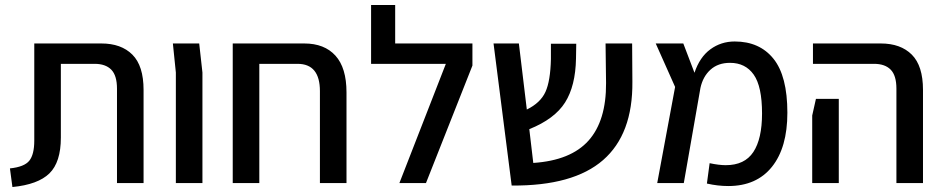

<svg xmlns="http://www.w3.org/2000/svg" viewBox="-20 -737 3793 773"><path d="M20 -59Q78 -65 98 -90Q118 -115 118 -171V-562H388Q468 -562 513 -517Q558 -472 558 -375V0H451V-380Q451 -433 428 -456.5Q405 -480 361 -480H225V-183Q225 -84 179 -39Q133 6 30 16Z M688 -445 676 -562H782L795 -445V0H688Z M1375 -365V0H1268V-370Q1268 -480 1178 -480H1024V0H917V-519V-562H1205Q1286 -562 1330.5 -513Q1375 -464 1375 -365Z M1882 -562V-473L1695 0H1588L1775 -480H1474V-717H1571V-562Z M2040 10 1967 -562H2069L2101 -296Q2156 -323 2176 -367Q2196 -411 2198 -499V-561H2300L2299 -501Q2297 -391 2255 -324.5Q2213 -258 2111 -217L2127 -81Q2278 -91 2349.5 -171Q2421 -251 2420 -403L2418 -562H2525L2526 -408Q2528 -197 2408 -92.5Q2288 12 2040 10Z M2912 12Q2870 12 2826 2L2837 -80Q2875 -72 2902 -72Q2978 -72 3013 -125Q3048 -178 3048 -280Q3048 -389 3014.5 -436.5Q2981 -484 2919 -484Q2871 -484 2840.5 -456.5Q2810 -429 2800 -383L2733 0H2626L2698 -387L2620 -562H2731L2776 -444Q2797 -507 2840 -538.5Q2883 -570 2938 -570Q3038 -570 3094 -500.5Q3150 -431 3150 -283Q3150 -143 3088 -65.5Q3026 12 2912 12Z M3589 -380Q3589 -433 3566 -456.5Q3543 -480 3499 -480H3253V-562H3526Q3606 -562 3651 -517Q3696 -472 3696 -375V0H3589ZM3250 -272 3265 -339H3357V0H3250Z"/></svg>

Font: Assistant SemiBold
Style: Regular
Weight: 600
Designer: Hebrew By Ben Nathan, Latin by Paul Hunt
Version: Version 2.001; ttfautohint (v1.6)